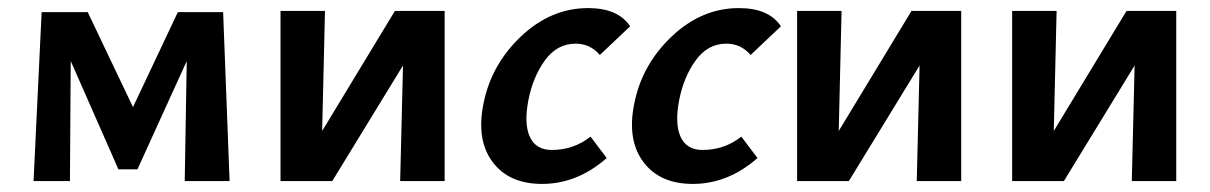

<svg xmlns="http://www.w3.org/2000/svg" viewBox="-20 -448 2993 475"><path d="M548 0H437L442 -297L320 -29H273L155 -297L153 0H63L83 -418H197L309 -183L420 -418H532Z M1080 -421V0H970L977 -286L802 0H674V-421H784L777 -124L957 -421Z M1464 -312Q1440 -340 1404 -340Q1358 -340 1328 -298.5Q1298 -257 1287 -199Q1276 -141 1291 -109Q1306 -77 1345 -77Q1399 -77 1441 -110L1481 -57Q1408 7 1321 7Q1239 7 1198.5 -47.5Q1158 -102 1176 -191Q1195 -288 1269 -358Q1343 -428 1435 -428Q1509 -428 1539 -383Z M1837 -312Q1813 -340 1777 -340Q1731 -340 1701 -298.5Q1671 -257 1660 -199Q1649 -141 1664 -109Q1679 -77 1718 -77Q1772 -77 1814 -110L1854 -57Q1781 7 1694 7Q1612 7 1571.5 -47.5Q1531 -102 1549 -191Q1568 -288 1642 -358Q1716 -428 1808 -428Q1882 -428 1912 -383Z M2358 -421V0H2248L2255 -286L2080 0H1952V-421H2062L2055 -124L2235 -421Z M2890 -421V0H2780L2787 -286L2612 0H2484V-421H2594L2587 -124L2767 -421Z"/></svg>

Font: EauTest
Style: Bold Italic
Weight: 700
Italic angle: -12°
Designer: Christian Thalmann (Catharsis Fonts)
Version: Version 0.001;PS 000.001;hotconv 1.0.88;makeotf.lib2.5.64775